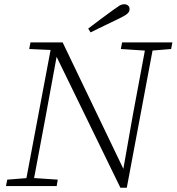

<svg xmlns="http://www.w3.org/2000/svg" viewBox="-20 -873 829 901"><path d="M8 0 14 -30 115 -38H132L251 -30L246 0ZM97 0 222 -663H256L196 -336L133 0ZM547 -643 553 -674H789L783 -643L686 -635H670ZM580 -68 551 -36 603 -331 667 -674H703L575 8H545L240 -618L234 -622L229 -638L117 -643L123 -674H274L565 -68ZM394 -739Q423 -761 451.5 -782.5Q480 -804 508 -824Q530 -840 540.5 -846.5Q551 -853 564 -853Q574 -853 581 -847Q588 -841 588 -830Q588 -818 578 -809Q568 -800 539 -786Q506 -770 472.5 -754Q439 -738 405 -721Z"/></svg>

Font: Source Serif 4 18pt Light
Style: Italic
Weight: 300
Italic angle: -12°
Designer: Frank Grießhammer
Foundry: Adobe Systems Incorporated
Version: Version 4.004;hotconv 1.0.116;makeotfexe 2.5.65601